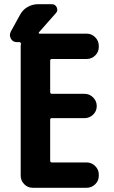

<svg xmlns="http://www.w3.org/2000/svg" viewBox="-20 -890 540 910"><path d="M390.6 -730.5Q414.1 -730.5 431.2 -713.4Q448.2 -696.3 448.2 -672.9V-667Q448.2 -643.6 431.2 -627Q414.1 -610.4 390.6 -610.4H225.6Q217.8 -610.4 217.8 -601.6V-454.1Q217.8 -445.3 225.6 -445.3H380.9Q404.3 -445.3 421.4 -428.2Q438.5 -411.1 438.5 -387.7V-386.7Q438.5 -363.3 421.4 -346.7Q404.3 -330.1 380.9 -330.1H225.6Q217.8 -330.1 217.8 -322.3V-128.9Q217.8 -120.1 225.6 -120.1H390.6Q414.1 -120.1 431.2 -103Q448.2 -85.9 448.2 -63.5V-56.6Q448.2 -33.2 431.2 -16.6Q414.1 0 390.6 0H134.8Q111.3 0 94.7 -17.1Q78.1 -34.2 78.1 -56.6V-672.9Q78.1 -673.8 78.6 -676.8Q79.1 -679.7 79.1 -681.6Q80.1 -684.6 77.6 -687.5Q75.2 -690.4 72.3 -690.4H66.4H59.6Q41 -690.4 31.7 -706.5Q22.5 -722.7 31.2 -740.2L75.2 -820.3Q87.9 -843.8 110.8 -856.9Q133.8 -870.1 160.2 -870.1H225.6Q242.2 -870.1 249 -855Q255.9 -839.8 245.1 -828.1L164.1 -736.3Q163.1 -734.4 164.1 -732.4Q165 -730.5 167 -730.5Z"/></svg>

Font: Rounded Mgen+ 2m bold
Style: Bold
Weight: 700
Designer: [Source Han Sans]
Ryoko NISHIZUKA  (kana & ideographs); Paul D. Hunt (Latin, Greek & Cyrillic); Wenlong ZHANG  (bopomofo
Version: Version 1.059.20150602